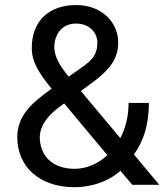

<svg xmlns="http://www.w3.org/2000/svg" viewBox="-20 -741 662 770"><path d="M49.3 -190.9C49.3 -73.7 136.7 9.8 279.3 9.8C343.8 9.8 413.6 -11.7 462.9 -56.2L510.3 0H618.7L517.1 -121.6C558.1 -177.7 577.1 -246.6 577.1 -328.1H495.6C495.6 -273.9 483.4 -226.6 462.4 -187L304.2 -376L357.9 -415.5C414.1 -458.5 454.1 -501.5 454.1 -570.3C454.1 -650.9 389.2 -720.7 285.2 -720.7C178.2 -720.7 107.4 -658.7 107.4 -547.9C107.4 -491.2 139.2 -443.4 187 -385.3C106 -327.6 49.3 -276.4 49.3 -190.9ZM279.3 -64C185.1 -64 139.6 -121.6 139.6 -190.9C139.6 -211.9 146.5 -258.8 216.8 -311L237.3 -326.2L410.6 -118.7C372.1 -83.5 326.2 -64 279.3 -64ZM197.8 -550.8C197.8 -603 228 -646.5 284.7 -646.5C339.8 -646.5 370.6 -608.9 370.6 -570.3C370.6 -521.5 347.7 -497.6 306.6 -469.7L255.4 -433.6C220.2 -476.6 197.8 -515.1 197.8 -550.8Z"/></svg>

Font: Nahid
Style: Regular
Weight: 400
Foundry: DejaVu fonts team - Redesigned by Saber Rastikerdar
Version: Version 0.3.0